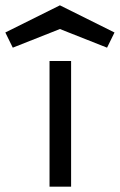

<svg xmlns="http://www.w3.org/2000/svg" viewBox="-130 -701 450 721"><path d="M56 0V-472H137V0ZM95 -681 300 -579 272 -522 95 -592 -82 -522 -110 -579Z"/></svg>

Font: Lil Grotesk Medium
Style: Regular
Weight: 500
Designer: Bastien Sozeau
Foundry: NBR — Bastien Sozeau
Version: Version 3.003; ttfautohint (v1.8.4.7-5d5b);gftools[0.9.33]